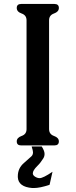

<svg xmlns="http://www.w3.org/2000/svg" viewBox="-20 -715 377 957"><path d="M188 15.1Q202.1 37.1 202.1 52.2Q202.1 64.9 195.3 75.2Q182.1 96.7 166 112.3Q143.6 134.3 143.6 148.9Q143.6 158.2 153.8 165Q165.5 172.9 177.7 172.9Q194.8 172.9 241.7 141.1L227.1 206.1Q179.2 222.2 148.9 222.2H141.1Q71.3 216.8 68.8 168V163.6Q68.8 123 100.1 96.7Q119.1 80.6 136.2 64.5Q144.5 57.1 144.5 43.9Q144.5 36.1 137.7 15.1ZM224.6 -613.8V-71.8Q224.6 -45.9 249 -37.4Q273.4 -28.8 273.4 -10.3Q273.4 9.8 251 9.8H85.4Q63.5 9.8 63.5 -10.3Q63.5 -28.8 87.9 -37.4Q112.3 -45.9 112.3 -71.3V-613.8Q112.3 -639.2 87.9 -647.7Q63.5 -656.2 63.5 -675.3Q63.5 -695.3 85.9 -695.3H251Q273.4 -695.3 273.4 -675.3Q273.4 -656.2 249 -647.7Q224.6 -639.2 224.6 -613.8Z"/></svg>

Font: Caudex
Style: Bold
Weight: 700
Version: Version 1.01